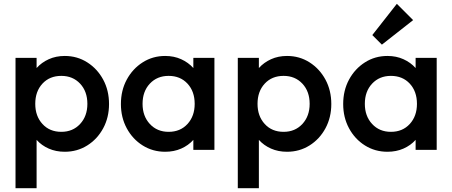

<svg xmlns="http://www.w3.org/2000/svg" viewBox="-20 -782 2360 1002"><path d="M61 200V-480H171V-427Q197 -456 234.5 -473Q272 -490 318 -490Q383 -490 435.5 -456.5Q488 -423 518.5 -366.5Q549 -310 549 -239Q549 -169 518.5 -112.5Q488 -56 435.5 -23Q383 10 318 10Q272 10 234.5 -6.5Q197 -23 171 -52V200ZM300 -94Q360 -94 398 -135Q436 -176 436 -240Q436 -305 398 -345.5Q360 -386 300 -386Q239 -386 201.5 -345.5Q164 -305 164 -240Q164 -176 201.5 -135Q239 -94 300 -94Z M842 10Q777 10 724.5 -23Q672 -56 641.5 -112.5Q611 -169 611 -239Q611 -310 641.5 -366.5Q672 -423 724.5 -456.5Q777 -490 842 -490Q888 -490 925.5 -473Q963 -456 989 -427V-480H1099V0H989V-52Q963 -23 925.5 -6.5Q888 10 842 10ZM860 -94Q921 -94 958.5 -135Q996 -176 996 -240Q996 -305 958.5 -345.5Q921 -386 860 -386Q800 -386 762 -345.5Q724 -305 724 -240Q724 -176 762 -135Q800 -94 860 -94Z M1221 200V-480H1331V-427Q1357 -456 1394.5 -473Q1432 -490 1478 -490Q1543 -490 1595.5 -456.5Q1648 -423 1678.5 -366.5Q1709 -310 1709 -239Q1709 -169 1678.5 -112.5Q1648 -56 1595.5 -23Q1543 10 1478 10Q1432 10 1394.5 -6.5Q1357 -23 1331 -52V200ZM1460 -94Q1520 -94 1558 -135Q1596 -176 1596 -240Q1596 -305 1558 -345.5Q1520 -386 1460 -386Q1399 -386 1361.5 -345.5Q1324 -305 1324 -240Q1324 -176 1361.5 -135Q1399 -94 1460 -94Z M2002 10Q1937 10 1884.5 -23Q1832 -56 1801.5 -112.5Q1771 -169 1771 -239Q1771 -310 1801.5 -366.5Q1832 -423 1884.5 -456.5Q1937 -490 2002 -490Q2048 -490 2085.5 -473Q2123 -456 2149 -427V-480H2259V0H2149V-52Q2123 -23 2085.5 -6.5Q2048 10 2002 10ZM2020 -94Q2081 -94 2118.5 -135Q2156 -176 2156 -240Q2156 -305 2118.5 -345.5Q2081 -386 2020 -386Q1960 -386 1922 -345.5Q1884 -305 1884 -240Q1884 -176 1922 -135Q1960 -94 2020 -94ZM1973 -549 1923 -599 2051 -762 2136 -677Z"/></svg>

Font: Outfit Medium
Style: Regular
Weight: 500
Designer: Rodrigo Fuenzalida
Foundry: fragTYPE
Version: Version 1.100; ttfautohint (v1.8.4.7-5d5b);gftools[0.9.27]